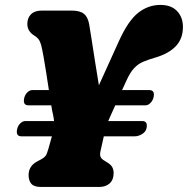

<svg xmlns="http://www.w3.org/2000/svg" viewBox="-20 -742 746 762"><path d="M48.5 -231.5Q52 -244.5 61.2 -253Q70.5 -261.5 80 -261.5H194.5Q193.5 -273.5 190.8 -285.2Q188 -297 186 -308Q185 -314 183.5 -324H93Q69 -324 76.5 -354.5Q80 -367.5 89.2 -376Q98.5 -384.5 108 -384.5H174Q169 -417 163.5 -453Q158 -489 152.5 -519Q147 -549 143 -564.5Q138.5 -579.5 132 -587.5Q125.5 -595.5 116.5 -600.5Q104 -608 96.2 -619.5Q88.5 -631 88.5 -647.5Q88.5 -671 103.2 -685.5Q118 -700 145.5 -700H265Q297 -700 313 -687.2Q329 -674.5 334 -645Q337.5 -624 343.8 -584Q350 -544 357.5 -496Q365 -448 372.5 -403.5L452 -579Q488.5 -659.5 528.2 -691Q568 -722.5 616.5 -722.5Q659.5 -722.5 682.8 -698Q706 -673.5 706 -635Q706 -588.5 678 -559Q650 -529.5 598 -514Q568.5 -505.5 548 -496.8Q527.5 -488 511.8 -471Q496 -454 481 -420.5L464.5 -384.5H572.5Q596.5 -384.5 589 -354Q585.5 -341.5 576.5 -332.8Q567.5 -324 557.5 -324H437.5L418 -281Q413.5 -271 409.5 -261.5H544.5Q568.5 -261.5 561 -231Q557.5 -218 543.2 -209.5Q529 -201 514.5 -201H392L379 -143Q375.5 -127.5 379 -119.8Q382.5 -112 391 -106.5L404.5 -98Q420.5 -88.5 425.8 -78Q431 -67.5 431 -55.5Q431 -28.5 415.2 -14.2Q399.5 0 374 0H142.5Q115 0 104.2 -12.8Q93.5 -25.5 93.5 -47Q93.5 -83.5 128 -101.5L143 -109.5Q155 -116 160.5 -122.8Q166 -129.5 171.5 -149.5L186 -201H65Q41 -201 48.5 -231.5Z"/></svg>

Font: Fraunces 144pt S100 Black
Style: Italic
Weight: 900
Italic angle: -16°
Version: Version 1.000; ttfautohint (v1.8.3)